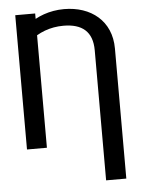

<svg xmlns="http://www.w3.org/2000/svg" viewBox="-61 -785 763 1036"><g transform="rotate(-5 320.0 -267.0)"><path d="M580.6 -501.4C580.6 -651.3 470.9 -737.2 325.3 -737.2C245.7 -737.2 176.8 -709.9 128.9 -671.9V-581C178.3 -623.2 241.8 -648.1 313.9 -648.1C415.5 -648.1 471.2 -602.6 471.2 -501.4V203.1H580.6ZM60.4 -727.3V0H168.3V-727.3Z"/></g></svg>

Font: Inter 465
Style: Regular
Weight: 400
Designer: Rasmus Andersson
Foundry: rsms
Version: Version 3.019;Glyphs 3.1.2 (3151)